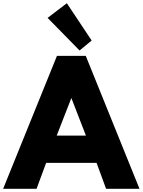

<svg xmlns="http://www.w3.org/2000/svg" viewBox="-26 -1172 886 1192"><path d="M-6.5 0H201L260.5 -161H573.5L632.5 0H840L506.5 -825H327.5ZM326 -330 417 -563.5 507.5 -330ZM468 -858.5 543 -920.5 389 -1152 269.5 -1061Z"/></svg>

Font: Spartan ExtraBold
Style: Regular
Weight: 800
Designer: Matt Bailey, Mirko Velimirovic
Foundry: Matt Bailey
Version: Version 1.003; ttfautohint (v1.8.3)